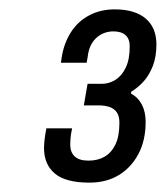

<svg xmlns="http://www.w3.org/2000/svg" viewBox="-20 -818 354 410"><path d="M171 -428Q120 -428 97 -447.5Q74 -467 74 -502Q74 -509 75 -518.5Q76 -528 79 -544H134Q131 -530 130.5 -522Q130 -514 130 -509Q130 -493 139.5 -484Q149 -475 169 -475Q189 -475 203.5 -483.5Q218 -492 226.5 -509.5Q235 -527 235 -556Q235 -570 229.5 -578Q224 -586 214 -589.5Q204 -593 190 -593H159L167 -639H197Q213 -639 226.5 -647.5Q240 -656 248.5 -673.5Q257 -691 257 -719Q257 -735 248 -743Q239 -751 222 -751Q208 -751 196 -744.5Q184 -738 176.5 -726Q169 -714 167 -695L165 -684H110L112 -697Q117 -727 132 -750Q147 -773 171 -785.5Q195 -798 225 -798Q268 -798 291 -778.5Q314 -759 314 -723Q314 -697 306.5 -677.5Q299 -658 287 -644.5Q275 -631 260 -622V-618Q275 -610 283 -594.5Q291 -579 291 -558Q291 -518 275.5 -489Q260 -460 233.5 -444Q207 -428 171 -428Z"/></svg>

Font: Archivo Condensed
Style: Italic
Weight: 400
Width: 3
Italic angle: -10°
Designer: Hector Gatti
Foundry: Omnibus-Type
Version: Version 2.001